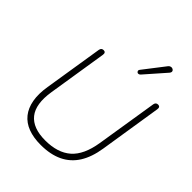

<svg xmlns="http://www.w3.org/2000/svg" viewBox="-259 -1086 1237 1237"><g transform="rotate(45 360.0 -467.0)"><path d="M330 8Q264 8 215 -10.5Q166 -29 136 -66.5Q106 -104 96 -159.5Q86 -215 98 -288L162 -690Q164 -701 170 -706Q176 -711 186 -711Q196 -711 200.5 -704.5Q205 -698 203 -686L139 -282Q119 -156 168 -94.5Q217 -33 330 -33Q443 -33 507 -89Q571 -145 591 -270L658 -690Q660 -701 666 -706Q672 -711 682 -711Q692 -711 696.5 -704.5Q701 -698 699 -686L632 -261Q618 -171 580.5 -111.5Q543 -52 480.5 -22Q418 8 330 8ZM465 -768Q459 -762 452.5 -761Q446 -760 441.5 -763.5Q437 -767 435.5 -773Q434 -779 439 -785L551 -930Q557 -938 565 -940.5Q573 -943 579.5 -941Q586 -939 590.5 -934.5Q595 -930 595 -923Q595 -916 588 -908Z"/></g></svg>

Font: Nunito ExtraLight ExtraLight
Style: Italic
Weight: 250
Italic angle: -9°
Version: Version 3.602